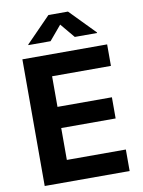

<svg xmlns="http://www.w3.org/2000/svg" viewBox="-101 -1018 809 1086"><g transform="rotate(-10 303.5 -474.5)"><path d="M65.9 0V-727.5H552.7V-604H214.8V-428.2H527.3V-306.6H214.8V-123.5H553.7V0ZM240.7 -800.8H113.3V-804.2L254.4 -948.7H366.7L507.8 -804.2V-800.8H379.9L310.5 -883.8Z"/></g></svg>

Font: Inter
Style: Bold
Weight: 700
Designer: Rasmus Andersson
Foundry: rsms
Version: Version 4.001;git-9221beed3